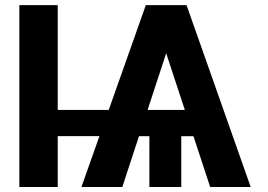

<svg xmlns="http://www.w3.org/2000/svg" viewBox="-20 -748 1071 768"><path d="M480.9 -308.2V-203.5H175.4V-308.2ZM210.9 -727.5V0H57.4V-727.5ZM688.1 -667.4 469.3 0H305.7L563.3 -727.5H657.4ZM820.7 0 599.6 -672.3 632 -727.5H726.2L982.8 0ZM830.1 -308.2V-203.1H436.1V-308.2ZM705.1 -257.2V0H577.5V-257.2Z"/></svg>

Font: Inter
Style: Regular
Weight: 400
Designer: Rasmus Andersson
Foundry: rsms
Version: Version 4.000;git-8c9346024